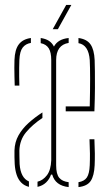

<svg xmlns="http://www.w3.org/2000/svg" viewBox="-20 -759 450 783"><path d="M40 -410Q39.5 -428 39 -446.5Q38.5 -465 38.5 -482.2Q38.5 -499.5 39 -514Q40.5 -557 56.8 -578.2Q73 -599.5 106 -604V-584Q84.5 -580.5 72.5 -565Q60.5 -549.5 59 -514Q58.5 -499.5 58.2 -482.2Q58 -465 58.2 -446.5Q58.5 -428 59 -410ZM260 4Q205.5 -2 193 -47H188Q182 -28.5 168 -15Q154 -1.5 133 3V-18Q155.5 -23.5 171.5 -44.5Q187.5 -65.5 189 -106V-514Q189 -545.5 178.8 -562Q168.5 -578.5 146 -583V-604Q166.5 -601 179.5 -592.5Q192.5 -584 200 -569Q216 -599.5 260 -604V-584Q209 -575.5 209 -514V-85Q209 -49 221.5 -34Q234 -19 260 -16ZM248 -305V-325H346Q347.5 -391 347.5 -438.2Q347.5 -485.5 346 -514Q341.5 -576 300 -583V-604Q334 -599.5 349 -578.2Q364 -557 366 -514Q366.5 -496 367 -468.2Q367.5 -440.5 367.2 -400.2Q367 -360 365 -305ZM98 3Q79.5 -1.5 67 -14Q54.5 -26.5 48 -45.8Q41.5 -65 40 -90Q39.5 -105 39 -118Q38.5 -131 39 -145Q40 -179.5 55.5 -207Q71 -234.5 96.5 -257.5Q122 -280.5 153 -300.5V-278Q112 -250.5 86.2 -219.5Q60.5 -188.5 59 -145Q59 -137 59.2 -121.5Q59.5 -106 60 -90Q64 -33.5 98 -19ZM300 4V-16Q324 -20 334.2 -35.2Q344.5 -50.5 346 -85Q347 -107.5 346.8 -133.2Q346.5 -159 345 -191H365Q366.5 -159 366.8 -133Q367 -107 366 -85Q364 -42.5 350 -21.2Q336 0 300 4ZM195 -640 250 -739H271L216 -640Z"/></svg>

Font: Big Shoulders Stencil Display SC Thin
Style: Regular
Weight: 100
Designer: Patric King
Foundry: XO Type Co
Version: Version 2.001